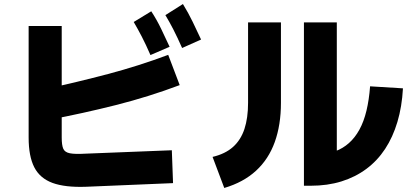

<svg xmlns="http://www.w3.org/2000/svg" viewBox="-20 -877 2040 952"><path d="M832 -132 838 31 408 49Q303 53 240.5 30Q178 7 150 -47.5Q122 -102 122 -195V-748H286V-195Q286 -158 293.5 -140Q301 -122 326.5 -117Q352 -112 402 -115ZM223 -283 203 -435Q364 -470 515.5 -510Q667 -550 814 -605L871 -455Q717 -397 554.5 -356Q392 -315 223 -283ZM883 -639Q859 -693 839.5 -731Q820 -769 800 -802L887 -857Q914 -813 935.5 -768.5Q957 -724 977 -681ZM726 -604Q703 -657 683 -695.5Q663 -734 643 -768L730 -821Q758 -778 779.5 -733Q801 -688 821 -645Z M1092 55 1034 -99Q1097 -114 1135.5 -148.5Q1174 -183 1192 -237.5Q1210 -292 1210 -367V-766H1373V-367Q1373 -258 1342.5 -173Q1312 -88 1249.5 -30.5Q1187 27 1092 55ZM1815 -449 1978 -439Q1973 -348 1950.5 -272.5Q1928 -197 1889.5 -138.5Q1851 -80 1796.5 -39.5Q1742 1 1673 22.5Q1604 44 1520 44H1487V-766H1650V-68L1566 -114Q1607 -114 1643.5 -127.5Q1680 -141 1710 -167.5Q1740 -194 1762 -234Q1784 -274 1797 -328Q1810 -382 1815 -449Z"/></svg>

Font: Murecho Thin ExtraBold
Style: Regular
Weight: 800
Version: Version 1.010